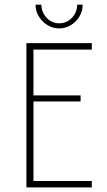

<svg xmlns="http://www.w3.org/2000/svg" viewBox="-20 -812 464 832"><path d="M94.4 0V-625H377.8V-597.2H125V-398.6H329.2V-372.2H125V-27.8H377.8V0ZM236.1 -688.9Q209 -688.9 185.8 -703.1Q162.5 -717.4 148.3 -740.6Q134 -763.9 134 -791.7H159Q160.4 -757.6 182.6 -734.4Q204.9 -711.1 236.8 -711.1Q268.7 -711.1 291.3 -734.4Q313.9 -757.6 314.6 -791.7H338.2Q338.2 -763.9 324.3 -740.6Q310.4 -717.4 287.2 -703.1Q263.9 -688.9 236.1 -688.9Z"/></svg>

Font: Afacad Flux Thin
Style: Regular
Weight: 250
Designer: Kristian Moeller
Foundry: Dicotype
Version: Version 1.100